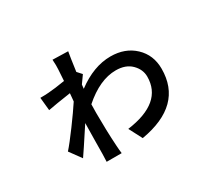

<svg xmlns="http://www.w3.org/2000/svg" viewBox="-133 -864 1242 1135"><g transform="rotate(-30 488.5 -296.5)"><path d="M509.8 -59.6Q761.7 -93.8 761.7 -271.5Q761.7 -320.3 723.6 -358.4Q685.5 -396.5 618.2 -396.5Q508.8 -396.5 393.6 -294.9Q393.6 -284.2 393.1 -264.6Q392.6 -245.1 392.6 -236.3Q392.6 -116.2 399.4 -9.8Q401.4 23.4 404.3 44.9H301.8Q303.7 13.7 303.7 -7.8Q303.7 -23.4 304.7 -97.7Q305.7 -171.9 306.6 -216.8Q209 -67.4 191.4 -43L133.8 -122.1Q166 -158.2 222.2 -234.4Q278.3 -310.5 311.5 -361.3Q312.5 -370.1 314 -388.2Q315.4 -406.2 316.4 -415Q210 -399.4 160.2 -389.6L151.4 -478.5Q187.5 -478.5 209 -480.5Q252 -483.4 322.3 -495.1L327.1 -571.3Q329.1 -594.7 326.2 -637.7L431.6 -634.8Q425.8 -604.5 412.1 -504.9L439.5 -474.6Q423.8 -453.1 403.3 -423.8L400.4 -396.5Q516.6 -483.4 631.8 -483.4Q731.4 -483.4 794.9 -423.3Q858.4 -363.3 858.4 -269.5Q858.4 -21.5 556.6 30.3Z"/></g></svg>

Font: Min Sans SemiBold
Style: Regular
Weight: 600
Designer: Jinseong-Kim, NotoSansCJK, Nunito
Foundry: Jinseong-Kim
Version: Version 1.400;Glyphs 3.1.2 (3151)